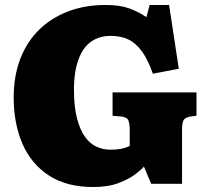

<svg xmlns="http://www.w3.org/2000/svg" viewBox="-20 -737 823 771"><path d="M354 14Q247 14 176 -32.5Q105 -79 70 -160Q35 -241 35 -345Q35 -431 61 -499.5Q87 -568 136 -616.5Q185 -665 253 -691Q321 -717 403 -717Q461 -717 498.5 -703.5Q536 -690 568 -668L581 -717H659L698 -461L594 -441Q574 -497 550.5 -530Q527 -563 496.5 -578Q466 -593 423 -593Q388 -593 360 -578.5Q332 -564 314 -536.5Q296 -509 286.5 -469.5Q277 -430 277 -378Q277 -309 289 -262.5Q301 -216 321 -188Q341 -160 367.5 -148Q394 -136 421 -136Q439 -136 453 -137.5Q467 -139 479 -142.5Q491 -146 501 -151V-215Q501 -236 496.5 -251Q492 -266 468 -269L432 -272V-366H769V-272L744 -269Q722 -265 716.5 -253Q711 -241 711 -215V1H587L558 -68Q550 -58 525 -38.5Q500 -19 457.5 -2.5Q415 14 354 14Z"/></svg>

Font: Literata 18pt Black
Style: Regular
Weight: 900
Designer: Latin by Veronika Burian and Jose Scaglione. Greek by Irene Vlachou. Cyrillic by Vera Evstafieva.
Foundry: TypeTogether
Version: Version 3.103;gftools[0.9.29]